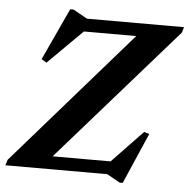

<svg xmlns="http://www.w3.org/2000/svg" viewBox="-64 -756 831 840"><g transform="rotate(5 351.0 -336.0)"><path d="M713.5 -670 706 -645.5 190 -57H444.5L579.5 -198L602.5 -191L505.5 32H492L435 0H-12.5L-5 -24.5L508.5 -613H278.5L127.5 -463L105 -476.5L210.5 -704.5H225.5L287 -670Z"/></g></svg>

Font: Newsreader Text
Style: Bold Italic
Weight: 700
Italic angle: -17°
Designer: Hugues Gentile
Foundry: Production Type
Version: Version 1.001